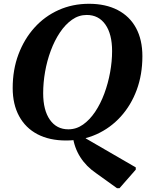

<svg xmlns="http://www.w3.org/2000/svg" viewBox="-20 -726 774 1014"><path d="M598 268 488 189Q435 153 403.5 103Q372 53 364 -8L433 -30V5L697 158V170L611 268ZM329 16Q241 16 178 -17Q115 -50 81 -112.5Q47 -175 47 -261Q47 -358 77.5 -439Q108 -520 162 -580Q216 -640 289.5 -673Q363 -706 450 -706Q538 -706 601.5 -673Q665 -640 698.5 -578Q732 -516 732 -429Q732 -332 702 -251Q672 -170 617.5 -110Q563 -50 490 -17Q417 16 329 16ZM341 -43Q383 -43 418.5 -68Q454 -93 482.5 -135.5Q511 -178 531 -232Q551 -286 561.5 -344Q572 -402 572 -456Q572 -546 536.5 -596.5Q501 -647 438 -647Q396 -647 360.5 -622Q325 -597 296.5 -554.5Q268 -512 248 -458Q228 -404 218 -346.5Q208 -289 208 -234Q208 -144 243.5 -93.5Q279 -43 341 -43Z"/></svg>

Font: Platypi Light SemiBold
Style: Italic
Weight: 600
Italic angle: -13°
Version: Version 1.200